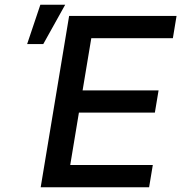

<svg xmlns="http://www.w3.org/2000/svg" viewBox="-20 -795 769 815"><path d="M152.7 0H612.9L628.6 -94.5H278.1L315 -317.1H637.4L653.1 -411.2H330.6L367.5 -632.8H713.8L729.4 -727.3H273.4ZM95.2 -608H163.7L256.7 -774.9H151.3Z"/></svg>

Font: Margiela Sans Medium
Style: Italic
Weight: 500
Italic angle: -9.39999°
Designer: Stefan Endress, Andreas Faust
Version: Version 1.100;FEAKit 1.0